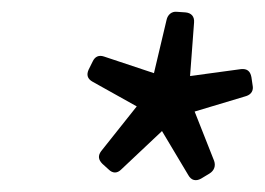

<svg xmlns="http://www.w3.org/2000/svg" viewBox="-20 -732 451 327"><path d="M154.3 -453.1 165 -443.4C171.9 -436.5 179.7 -436.5 186.5 -443.4L255.9 -508.8L300.8 -433.6C305.7 -424.8 313.5 -422.9 322.3 -427.7L336.9 -436.5C344.7 -441.4 347.7 -449.2 344.7 -458L311.5 -542L399.4 -568.4C408.2 -571.3 412.1 -578.1 410.2 -586.9L408.2 -600.6C406.2 -611.3 400.4 -615.2 390.6 -614.3L303.7 -602.5L310.5 -693.4C311.5 -704.1 305.7 -710 295.9 -710.9L281.2 -711.9C272.5 -712.9 265.6 -707 263.7 -698.2L242.2 -607.4L157.2 -635.7C148.4 -638.7 141.6 -635.7 137.7 -627L130.9 -613.3C127 -604.5 128.9 -597.7 137.7 -592.8L212.9 -550.8L152.3 -474.6C146.5 -466.8 147.5 -460 154.3 -453.1Z"/></svg>

Font: Ed Sans Neue
Style: Italic
Weight: 400
Italic angle: -11°
Designer: Stephen Hutchings
Version: Version 1.004;PS 001.004;hotconv 1.0.88;makeotf.lib2.5.64775